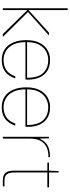

<svg xmlns="http://www.w3.org/2000/svg" viewBox="660 -1420 772 2131"><g transform="rotate(90 1045.5 -354.0)"><path d="M358 0 85 -279 342 -512H373L109 -276V-283L389 0ZM71 0V-720H91V0Z M644 12Q575 12 525.5 -22Q476 -56 450.5 -117Q425 -178 425 -259Q425 -346 453.5 -404.5Q482 -463 531.5 -493.5Q581 -524 645 -524Q720 -524 768 -492Q816 -460 839.5 -405.5Q863 -351 863 -283Q863 -274 863 -267.5Q863 -261 862 -251H436V-269H843Q843 -392 789 -448Q735 -504 645 -504Q596 -504 550.5 -480Q505 -456 476 -403.5Q447 -351 447 -264V-255Q447 -170 474 -115.5Q501 -61 546 -34.5Q591 -8 644 -8Q716 -8 760.5 -41.5Q805 -75 827 -138H849Q835 -94 809 -60Q783 -26 742.5 -7Q702 12 644 12Z M1168 12Q1099 12 1049.5 -22Q1000 -56 974.5 -117Q949 -178 949 -259Q949 -346 977.5 -404.5Q1006 -463 1055.5 -493.5Q1105 -524 1169 -524Q1244 -524 1292 -492Q1340 -460 1363.5 -405.5Q1387 -351 1387 -283Q1387 -274 1387 -267.5Q1387 -261 1386 -251H960V-269H1367Q1367 -392 1313 -448Q1259 -504 1169 -504Q1120 -504 1074.5 -480Q1029 -456 1000 -403.5Q971 -351 971 -264V-255Q971 -170 998 -115.5Q1025 -61 1070 -34.5Q1115 -8 1168 -8Q1240 -8 1284.5 -41.5Q1329 -75 1351 -138H1373Q1359 -94 1333 -60Q1307 -26 1266.5 -7Q1226 12 1168 12Z M1498 0V-512H1514L1518 -406Q1539 -451 1567.5 -476.5Q1596 -502 1635 -513Q1674 -524 1724 -524V-506H1711Q1684 -506 1650.5 -498.5Q1617 -491 1586.5 -469.5Q1556 -448 1537 -406.5Q1518 -365 1518 -297V0Z M1984 0Q1948 0 1923.5 -11Q1899 -22 1886.5 -49Q1874 -76 1874 -122V-494H1784V-512H1874L1878 -619H1894V-513H2059V-494H1894V-122Q1894 -67 1915.5 -42.5Q1937 -18 1987 -18H2048V0Z"/></g></svg>

Font: DM Sans 12pt Thin
Style: Regular
Weight: 250
Version: Version 4.004;gftools[0.9.30]